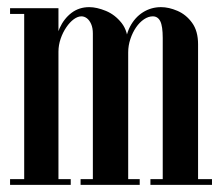

<svg xmlns="http://www.w3.org/2000/svg" viewBox="-20 -518 623 538"><path d="M135.2 0V-381.8Q135.2 -412.8 147.1 -439.1Q159 -465.5 180.2 -481.8Q201.5 -498 230 -498Q251 -498 276.6 -487.5Q302.2 -477 320.8 -453.5Q339.2 -430 339.2 -391.2V0H240.2V-424Q240.2 -439.5 235.5 -450.4Q230.8 -461.2 223.5 -466.8Q216.2 -472.2 208.2 -472.2Q197.8 -472.2 186.6 -464Q175.5 -455.8 165.8 -441.5Q156 -427.2 149.9 -409.4Q143.8 -391.5 143.8 -373V0ZM47.8 0V-495H143.8V0ZM143.8 0V-16H178.2V0ZM8.2 0V-16H47.8V0ZM8.2 -479V-495H47.8V-479ZM339.2 0V-16H371.5V0ZM205.8 0V-16H240.2V0ZM330.8 0V-382.2Q330.8 -417 344.2 -443.1Q357.8 -469.2 380.6 -483.6Q403.5 -498 431.2 -498Q453 -498 477.2 -487.6Q501.5 -477.2 518.2 -454.2Q535 -431.2 535 -393.8V0H436V-411.5Q436 -444.8 429.1 -458.5Q422.2 -472.2 408.2 -472.2Q395.8 -472.2 383.4 -463.9Q371 -455.5 361.2 -441.2Q351.5 -427 345.4 -408.8Q339.2 -390.5 339.2 -371.2V0ZM401.5 0V-16H436V0ZM535 0V-16H574V0Z"/></svg>

Font: Emberly Black
Style: Regular
Weight: 900
Designer: Rajesh Rajput
Foundry: Rajesh Rajput
Version: Version 1.000